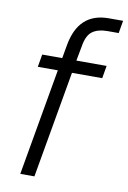

<svg xmlns="http://www.w3.org/2000/svg" viewBox="-86 -816 581 869"><g transform="rotate(10 204.0 -381.5)"><path d="M70 0 156 -491H64L74 -549H166L177 -611Q204 -763 342 -763H408L398 -705H346Q303 -705 277.5 -686.5Q252 -668 244 -618L231 -549H370L360 -491H221L135 0Z"/></g></svg>

Font: Open Sauce One Light Italic
Style: Regular
Weight: 300
Italic angle: -10°
Designer: Alfredo Marco Pradil
Foundry: Creative Sauce Fz LLC
Version: Version 1.477